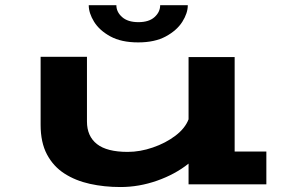

<svg xmlns="http://www.w3.org/2000/svg" viewBox="-20 -724 1140 754"><path d="M453 10.5Q389.5 10.5 333 -2Q276.5 -14.5 233 -42.5Q189.5 -70.5 164.5 -117.5Q139.5 -164.5 139.5 -234V-501H321.5V-247Q321.5 -189 360.8 -158.2Q400 -127.5 481.5 -127.5Q530 -127.5 580.2 -144.8Q630.5 -162 668.8 -191Q707 -220 720.5 -255.5V-500H901.5V-129H1026V0H720.5V-81.5Q668 -39.5 597 -14.5Q526 10.5 453 10.5ZM522.5 -557.5Q456.5 -557.5 413.5 -581Q370.5 -604.5 349.5 -638.5Q328.5 -672.5 328.5 -703.5H437Q437 -677 459.5 -657Q482 -637 523.5 -637Q565 -637 587 -657Q609 -677 609 -703.5H717.5Q717.5 -672.5 696 -638.5Q674.5 -604.5 631.2 -581Q588 -557.5 522.5 -557.5Z"/></svg>

Font: Trispace Expanded
Style: Bold
Weight: 700
Width: 7
Designer: Tyler Finck
Foundry: Etcetera Type Company
Version: Version 1.210; ttfautohint (v1.8.3)